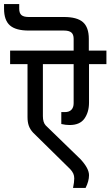

<svg xmlns="http://www.w3.org/2000/svg" viewBox="-60 -880 546 949"><path d="M466 -563H380V-373Q380 -326 357.5 -294Q335 -262 284 -262Q265 -262 243 -267V-326H261Q282 -326 293 -337.5Q304 -349 304 -370V-563H152V-306Q152 -275 166 -260L337 -94Q380 -48 380 -14Q380 15 363 49H301Q307 20 307 2Q307 -11 302.5 -21.5Q298 -32 287 -44L104 -224Q89 -240 82.5 -258Q76 -276 76 -301V-563H-10V-630H304V-688Q304 -710 292.5 -719.5Q281 -729 256 -729H82Q18 -729 -11 -754.5Q-40 -780 -40 -837V-860H35V-837Q35 -815 46 -805.5Q57 -796 82 -796H256Q321 -796 350 -770.5Q379 -745 379 -688V-630H466Z"/></svg>

Font: Pragati Narrow
Style: Regular
Weight: 400
Designer: Hector Gatti, Marcela Romero, Pablo Cosgaya and Nicolas Silva
Foundry: Omnibus-Type
Version: Version 1.010; ttfautohint (v1.3)